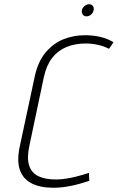

<svg xmlns="http://www.w3.org/2000/svg" viewBox="-20 -875 555 905"><path d="M400 -855Q389 -855 378.5 -846.5Q368 -838 366 -826Q364 -815 370 -806.5Q376 -798 388 -798Q400 -798 409.5 -806.5Q419 -815 421 -826Q424 -838 418 -846.5Q412 -855 400 -855ZM494 -645 515 -676Q487 -693 453 -701Q419 -709 380 -709Q326 -709 278 -689.5Q230 -670 194 -626.5Q158 -583 143 -511L73 -184Q59 -117 73.5 -74.5Q88 -32 128.5 -11Q169 10 232 10Q270 10 312.5 1.5Q355 -7 401 -23L399 -60Q368 -50 340.5 -43Q313 -36 288.5 -32.5Q264 -29 244 -29Q193 -29 161 -44.5Q129 -60 117.5 -94.5Q106 -129 118 -186L187 -513Q199 -567 225.5 -601.5Q252 -636 292.5 -653Q333 -670 384 -670Q412 -670 440 -664Q468 -658 494 -645Z"/></svg>

Font: Advent Pro Light
Style: Italic
Weight: 300
Italic angle: -12°
Version: Version 3.000